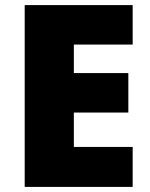

<svg xmlns="http://www.w3.org/2000/svg" viewBox="-20 -734 589 754"><path d="M501 0H77V-714H501V-559H270V-447H484V-292H270V-157H501Z"/></svg>

Font: Noto Sans Armenian Black
Style: Regular
Weight: 900
Version: Version 2.007